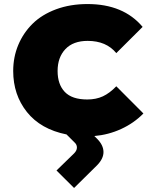

<svg xmlns="http://www.w3.org/2000/svg" viewBox="-20 -660 750 944"><path d="M551.8 -235.8 685.1 -102.1Q638.7 -54.7 575.9 -25.9Q513.2 2.9 443.8 8.8L458 22.9Q488.3 53.7 488.8 86.7Q489.3 119.6 458 151.9L344.2 264.2L257.8 178.2L344.2 94.2Q357.9 80.6 358.2 65.9Q358.4 51.3 347.2 41L307.1 1Q180.2 -24.4 112.5 -109.1Q44.9 -193.8 44.9 -311Q44.9 -379.4 69.8 -439Q94.7 -498.5 140.4 -543.5Q186 -588.4 255.6 -614.3Q325.2 -640.1 410.2 -640.1Q586.9 -640.1 681.2 -527.8L551.8 -398.9Q502.4 -459 411.1 -459Q339.8 -459 301.5 -418.5Q263.2 -377.9 263.2 -311Q263.2 -245.1 298.6 -208Q334 -170.9 409.2 -170.9Q452.1 -170.9 485.6 -186.3Q519 -201.7 551.8 -235.8Z"/></svg>

Font: Sinkin Sans 900 X Black
Style: Regular
Weight: 950
Designer: Keith Bates
Foundry: K-Type
Version: Sinkin Sans (version 1.0)  by Keith Bates   •   © 2014   www